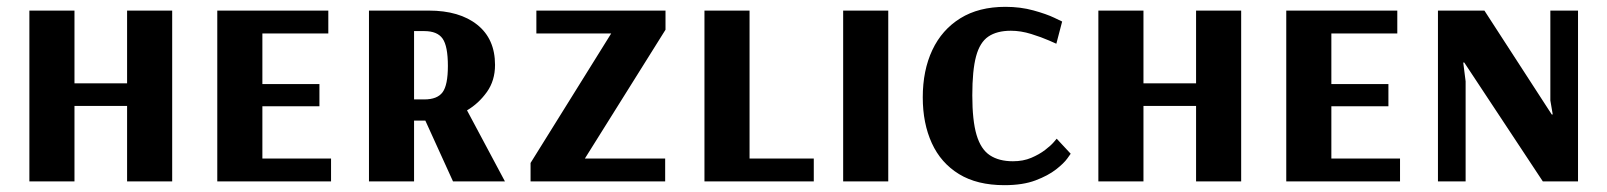

<svg xmlns="http://www.w3.org/2000/svg" viewBox="-20 -531 4705 562"><path d="M66 0V-500H198V-287H352V-500H484V0H352V-221H198V0Z M616 0V-500H941V-433H748V-285H915V-220H748V-67H949V0Z M1060 0V-500H1235Q1325 -500 1377 -458.5Q1429 -417 1429 -341Q1429 -295 1405 -261.5Q1381 -228 1347 -208L1458 0H1306L1225 -178H1192V0ZM1192 -240H1222Q1260 -240 1275.5 -261Q1291 -282 1291 -338Q1291 -396 1275.5 -418Q1260 -440 1222 -440H1192Z M1533 0V-54L1769 -433H1550V-500H1928V-444L1692 -67H1927V0Z M2042 0V-500H2174V-67H2362V0Z M2448 0V-500H2580V0Z M2920 11Q2840 11 2787 -21.5Q2734 -54 2707.5 -112Q2681 -170 2681 -246Q2681 -325 2709 -384.5Q2737 -444 2791 -477.5Q2845 -511 2923 -511Q2967 -511 3005 -500.5Q3043 -490 3066 -479Q3089 -468 3089 -468L3072 -403Q3072 -403 3050.5 -412.5Q3029 -422 2998.5 -431.5Q2968 -441 2939 -441Q2898 -441 2873 -424Q2848 -407 2837 -366Q2826 -325 2826 -252Q2826 -178 2838.5 -136Q2851 -94 2877.5 -76.5Q2904 -59 2945 -59Q2975 -59 2998.5 -69Q3022 -79 3039 -92Q3056 -105 3064.5 -115Q3073 -125 3073 -125L3114 -81Q3114 -81 3104 -67Q3094 -53 3071 -35Q3048 -17 3011 -3Q2974 11 2920 11Z M3195 0V-500H3327V-287H3481V-500H3613V0H3481V-221H3327V0Z M3745 0V-500H4070V-433H3877V-285H4044V-220H3877V-67H4078V0Z M4189 0V-500H4325L4522 -196H4525L4518 -237V-500H4599V0H4496L4266 -348H4263L4270 -293V0Z"/></svg>

Font: Arsenal SC
Style: Bold
Weight: 700
Designer: Andrij Shevchenko
Foundry: Stairsfor
Version: Version 2.001; ttfautohint (v1.8.4.7-5d5b)